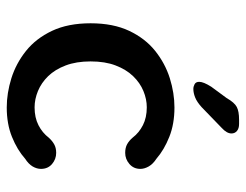

<svg xmlns="http://www.w3.org/2000/svg" viewBox="-100 -620 728 569"><g transform="rotate(90 264.5 -335.0)"><path d="M298 9.5Q255.5 9.5 211.5 -4.2Q167.5 -18 130.5 -47.5Q93.5 -77 71 -124.5Q48.5 -172 48.5 -239Q48.5 -306 71 -353.5Q93.5 -401 130.5 -430.5Q167.5 -460 211.5 -473.8Q255.5 -487.5 298 -487.5Q347 -487.5 385.2 -472.2Q423.5 -457 450 -434Q465.5 -424 472.8 -411.2Q480 -398.5 480 -386.5Q480 -366.5 465.5 -354Q451 -341.5 432.5 -341.5Q417.5 -341.5 407 -347.2Q396.5 -353 387.5 -363.5Q373 -382.5 350.5 -394Q328 -405.5 297.5 -405.5Q273.5 -405.5 249.2 -395.5Q225 -385.5 205.2 -365Q185.5 -344.5 173.5 -313.2Q161.5 -282 161.5 -239Q161.5 -196.5 173.5 -165Q185.5 -133.5 205.2 -113.2Q225 -93 249.2 -83Q273.5 -73 297.5 -73Q328 -73 350.5 -84.5Q373 -96 387.5 -115Q396.5 -125 407 -131Q417.5 -137 432.5 -137Q451 -137 465.5 -124.8Q480 -112.5 480 -92Q480 -79.5 472.8 -67.2Q465.5 -55 450 -45Q423.5 -21.5 385.2 -6Q347 9.5 298 9.5ZM243 -543.5Q236 -543.5 229 -547.2Q222 -551 222 -561Q222 -573.5 236.5 -596.5L270 -642Q283.5 -665.5 296.5 -672.2Q309.5 -679 334 -679H347Q360 -679 367.5 -672.8Q375 -666.5 375 -656.5Q375 -642.5 358.5 -627.5L297 -568Q281.5 -554 268.2 -548.8Q255 -543.5 243 -543.5Z"/></g></svg>

Font: Sono Medium
Style: Regular
Weight: 500
Designer: Tyler Finck
Foundry: Tyler Finck
Version: Version 2.112